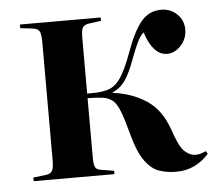

<svg xmlns="http://www.w3.org/2000/svg" viewBox="-44 -572 712 630"><g transform="rotate(-5 312.5 -257.0)"><path d="M512 10Q483 10 457 1.5Q431 -7 409.5 -36.5Q388 -66 372 -126Q359 -175 349 -201Q339 -227 327.5 -237.5Q316 -248 299 -252Q286 -254 271 -255Q256 -256 243 -256V-61Q243 -37 247.5 -28.5Q252 -20 266 -18L309 -11V0H43V-12L85 -17Q100 -19 105.5 -28Q111 -37 111 -63V-453Q111 -479 105.5 -488Q100 -497 85 -499L43 -504V-516H309V-505L266 -499Q252 -496 247.5 -487.5Q243 -479 243 -455V-271Q260 -271 274.5 -271.5Q289 -272 305 -276Q331 -281 350.5 -307Q370 -333 393 -396Q415 -458 441 -491Q467 -524 509 -524Q539 -524 560.5 -503.5Q582 -483 582 -453Q582 -422 561.5 -400Q541 -378 517 -378Q492 -378 474 -398.5Q456 -419 445 -455Q433 -445 423 -423.5Q413 -402 401 -370Q386 -328 369.5 -303.5Q353 -279 327 -268V-266Q390 -258 437 -227Q484 -196 507 -131Q526 -73 543.5 -56.5Q561 -40 580 -40Q589 -40 596 -42Q603 -44 614 -49L620 -40Q576 10 512 10Z"/></g></svg>

Font: Literata 72pt SemiBold
Style: Regular
Weight: 600
Designer: Latin by Veronika Burian and Jose Scaglione. Greek by Irene Vlachou. Cyrillic by Vera Evstafieva.
Foundry: TypeTogether
Version: Version 3.002